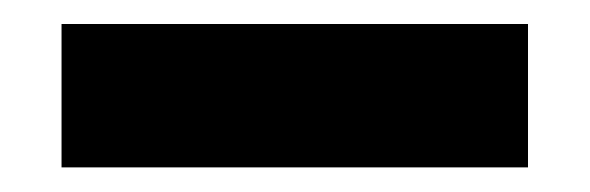

<svg xmlns="http://www.w3.org/2000/svg" viewBox="-20 -438 479 156"><path d="M30 -302V-418.5H409V-302Z"/></svg>

Font: Big Shoulders Stencil Text Thin ExtraBold
Style: Regular
Weight: 800
Version: Version 2.001